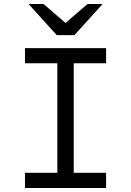

<svg xmlns="http://www.w3.org/2000/svg" viewBox="-20 -941 656 961"><path d="M267 0V-700H349V0ZM105 0V-76H511V0ZM105 -624.5V-700H511V-624.5ZM264 -765 123 -921H198L308 -826L418 -921H493.5L352.5 -765Z"/></svg>

Font: Overpass Mono Light
Style: Regular
Weight: 400
Monospace: yes
Version: Version 4.000